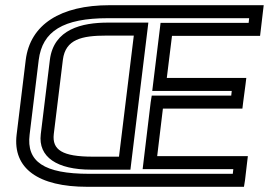

<svg xmlns="http://www.w3.org/2000/svg" viewBox="-20 -694 1035 739"><path d="M923 0 931 -68 934 -93H909H585L607 -276H888H913L916 -301L925 -369L928 -394H903H622L642 -556H956H981L984 -581L992 -649L995 -674H970H402C213 -674 96 -600 79 -463L44 -176C28 -45 128 25 316 25H894H919L923 0ZM876 -25H323C149 -25 81 -72 94 -176L129 -463C143 -574 223 -624 396 -624H939L937 -606H623H598L595 -581L569 -369L566 -344H591H872L870 -326H589H564L560 -301L532 -68L529 -43H554H878L876 -25ZM390 -557H495L438 -91H337C220 -91 180 -117 187 -178L222 -464C232 -543 295 -557 390 -557ZM396 -607C295 -607 187 -582 172 -464L137 -178C126 -89 200 -41 331 -41H457H482L485 -66L548 -582L551 -607H526H396Z"/></svg>

Font: Gamestation Display Outline
Style: Italic
Weight: 400
Designer: Jonas Hecksher
Foundry: Jonas Hecksher, Playtypeª, e-types AS
Version: Version 1.003